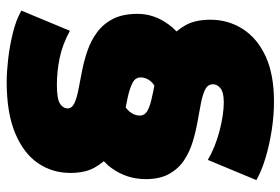

<svg xmlns="http://www.w3.org/2000/svg" viewBox="-156 -594 860 589"><g transform="rotate(-90 274.5 -300.0)"><path d="M257 110Q214 110 169 103Q124 96 84 84Q44 72 16 56L78 -93Q117 -70 167 -57Q217 -44 255 -44Q285 -44 297.5 -54Q310 -64 310 -77Q310 -93 294 -101Q278 -109 252.5 -114Q227 -119 195.5 -124.5Q164 -130 133 -139.5Q102 -149 76.5 -166Q51 -183 35 -211.5Q19 -240 19 -283Q19 -341 52 -387Q61 -400 74 -412Q63 -425 54 -441Q38 -470 38 -515Q38 -570 68 -614Q98 -658 160 -684Q222 -710 318 -710Q347 -710 387 -705.5Q427 -701 467.5 -691Q508 -681 536 -665L474 -516Q432 -539 390.5 -547.5Q349 -556 308 -556Q265 -556 250.5 -546.5Q236 -537 236 -523Q236 -510 251.5 -502.5Q267 -495 293 -490Q319 -485 350 -479Q381 -473 412 -462.5Q443 -452 469 -433Q495 -414 510.5 -384Q526 -354 526 -308Q526 -258 494 -214Q484 -200 472 -189Q483 -176 492 -160Q508 -130 508 -85Q508 -31 480 13.5Q452 58 396.5 84Q341 110 257 110ZM239 -345Q231 -339 226 -333Q214 -318 214 -302Q214 -286 230 -277.5Q246 -269 272 -264Q288 -260 306 -257Q314 -262 320 -269Q331 -283 331 -299Q331 -315 315 -323.5Q299 -332 273 -338Q257 -341 239 -345Z"/></g></svg>

Font: Montserrat Thin Black
Style: Regular
Weight: 900
Version: Version 9.000